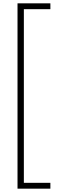

<svg xmlns="http://www.w3.org/2000/svg" viewBox="-20 -905 406 1151"><path d="M282 226H85V-885H282V-850H123V191H282Z"/></svg>

Font: Noto Sans Kannada UI ExtraLight
Style: Regular
Weight: 200
Designer: Jelle Bosma - Monotype Design Team
Foundry: Monotype Imaging Inc.
Version: Version 2.005; ttfautohint (v1.8.4.7-5d5b)